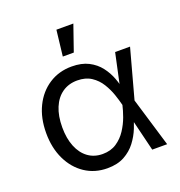

<svg xmlns="http://www.w3.org/2000/svg" viewBox="-138 -877 939 1004"><g transform="rotate(-20 332.0 -375.0)"><path d="M290.5 11.7Q220.2 11.7 166 -24.4Q111.8 -60.5 81.3 -124.3Q50.8 -188 50.8 -270.5Q50.8 -354 81.8 -417.5Q112.8 -481 168 -516.8Q223.1 -552.7 294.4 -552.7Q349.6 -552.7 387.9 -533Q426.3 -513.2 450.7 -481.4Q475.1 -449.7 488.8 -412.8Q502.4 -376 508.3 -342.3H540L543 -274.4L625.5 0H542.5L475.6 -274.4Q469.2 -300.3 457.8 -334Q446.3 -367.7 426.5 -399.9Q406.7 -432.1 375 -453.1Q343.3 -474.1 296.9 -474.1Q249 -474.1 213.6 -449.5Q178.2 -424.8 159.2 -379.2Q140.1 -333.5 140.1 -270Q140.1 -208 158.7 -162.4Q177.2 -116.7 211.4 -91.8Q245.6 -66.9 292 -66.9Q337.4 -66.9 369.6 -88.4Q401.9 -109.9 423.3 -142.8Q444.8 -175.8 457.3 -210.4Q469.7 -245.1 475.6 -271.5L534.7 -545.9H617.7L543 -271.5L540 -206.5H512.7Q504.9 -173.3 489.7 -135.5Q474.6 -97.7 449.2 -64.2Q423.8 -30.8 385 -9.5Q346.2 11.7 290.5 11.7ZM269.5 -617.2 286.1 -760.7H380.4L330.6 -617.2Z"/></g></svg>

Font: Inter Variable LoSnoCo
Style: Regular
Weight: 400
Designer: Rasmus Andersson
Foundry: rsms
Version: Version 4.000;git-a52131595; featfreeze: case,dlig,ss01,ss02